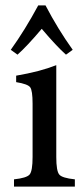

<svg xmlns="http://www.w3.org/2000/svg" viewBox="-20 -693 313 713"><path d="M250 -508 225 -490Q190 -521 135 -586Q80 -521 45 -490L20 -508Q73 -582 122 -673H149Q195 -585 250 -508ZM258 0H32V-27Q79 -32 90 -45Q101 -58 101 -110V-308Q101 -357 92 -369Q83 -381 40 -388V-412Q128 -427 189 -451V-110Q189 -58 200 -45Q210 -32 258 -27Z"/></svg>

Font: Pochaevsk
Style: Regular
Weight: 400
Version: Version 1.210; ttfautohint (v1.8.4.7-5d5b)